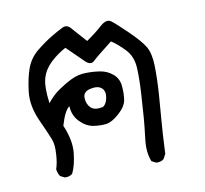

<svg xmlns="http://www.w3.org/2000/svg" viewBox="-59 -332 617 579"><g transform="rotate(-10 250.0 -42.5)"><path d="M375 183.6 361.3 176.8Q349.6 148.4 354.5 108.4Q359.4 68.4 361.3 43.5Q363.3 18.6 366.2 -28.3Q369.1 -75.2 367.2 -109.4Q365.2 -143.6 343.8 -166Q322.3 -188.5 303.7 -200.2Q255.9 -163.1 243.2 -150.9Q230.5 -138.7 211.9 -159.2L165 -205.1Q139.6 -191.4 118.7 -171.9Q97.7 -152.3 89.8 -126.5Q82 -100.6 88.9 -48.8Q105.5 -70.3 126 -84.5Q146.5 -98.6 167.5 -108.9Q188.5 -119.1 211.9 -119.6Q235.4 -120.1 256.3 -116.7Q277.3 -113.3 293.9 -99.6Q310.5 -85.9 313 -63.5Q315.4 -41 312.5 -20.5Q309.6 0 287.1 20Q264.6 40 247.1 42.5Q229.5 44.9 207.5 41.5Q185.5 38.1 166.5 18.6Q147.5 -1 146.5 -29.3Q131.8 -20.5 118.2 25.4Q138.7 73.2 134.8 111.3Q130.9 149.4 119.1 172.9Q109.4 180.7 95.7 179.7L82 172.9Q75.2 162.1 74.2 150.4Q80.1 134.8 82 106Q84 77.1 77.6 60.5Q71.3 43.9 49.8 -3.4Q28.3 -50.8 33.2 -93.3Q38.1 -135.7 48.8 -164.6Q59.6 -193.4 83.5 -212.9Q107.4 -232.4 130.9 -246.6Q154.3 -260.7 168.5 -267.1Q182.6 -273.4 195.3 -256.8L233.4 -213.9Q261.7 -233.4 281.7 -251.5Q301.8 -269.5 315.4 -259.3Q329.1 -249 362.3 -216.8Q395.5 -184.6 407.7 -164.1Q419.9 -143.6 420.9 -105.5Q421.9 -67.4 418.5 -17.6Q415 32.2 412.1 64.5Q409.2 96.7 406.2 162.1L398.4 176.8Q389.6 184.6 375 183.6ZM246.1 -9.8Q256.8 -16.6 260.3 -36.1Q263.7 -55.7 252.4 -65.4Q241.2 -75.2 218.3 -70.3Q195.3 -65.4 195.8 -46.4Q196.3 -27.3 208 -15.6Q219.7 -3.9 246.1 -9.8Z"/></g></svg>

Font: NaikaiFont
Style: Regular
Weight: 400
Version: Version 1.67